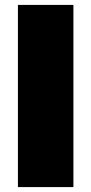

<svg xmlns="http://www.w3.org/2000/svg" viewBox="-20 -762 372 782"><path d="M53 0V-742H279V0Z"/></svg>

Font: Montserrat-Alt1 Black
Style: Regular
Weight: 900
Designer: Differentunic
Foundry: Differentunic
Version: Version 7.222